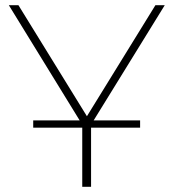

<svg xmlns="http://www.w3.org/2000/svg" viewBox="-20 -720 668 740"><path d="M297 0V-228H108V-256H287L14 -700H51L315 -272L579 -700H615L341 -256H520V-228H331V0Z"/></svg>

Font: Montserrat ExtraLight
Style: Regular
Weight: 200
Designer: Julieta Ulanovsky
Foundry: Julieta Ulanovsky
Version: Version 9.000; ttfautohint (v1.8.4.7-5d5b)